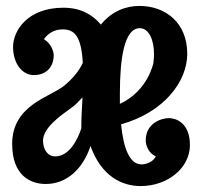

<svg xmlns="http://www.w3.org/2000/svg" viewBox="-20 -594 678 647"><path d="M620 -105C620 -182 571 -196 549 -196C528 -196 471 -182 471 -120C471 -120 471 -83 505 -67C491 -40 457 -40 457 -40C417 -40 396 -94 388 -175C533 -216 611 -319 611 -413C611 -517 538 -574 450 -574C405 -574 357 -557 320 -511C292 -545 251 -568 194 -568C72 -568 24 -490 24 -436C24 -381 54 -341 94 -341C133 -341 161 -365 161 -409C161 -409 160 -442 128 -462C141 -480 161 -495 191 -495C232 -495 254 -471 259 -382C246 -354 224 -328 196 -305C150 -267 21 -241 21 -109C21 -2 83 26 134 26C202 26 258 -21 285 -102C321 -1 390 33 454 33C545 33 620 -28 620 -105ZM497 -382C497 -382 479 -288 384 -244V-280C384 -394 398 -499 451 -499C482 -499 499 -459 499 -412C499 -402 498 -392 497 -382ZM258 -266C256 -231 254 -195 254 -161C242 -125 214 -67 166 -67C140 -67 125 -91 125 -120C125 -163 182 -203 221 -231C234 -240 246 -253 258 -266Z"/></svg>

Font: Rum Raisin
Style: Regular
Weight: 400
Designer: Astigmatic (AOETI)
Foundry: Astigmatic (AOETI)
Version: Version 1.000